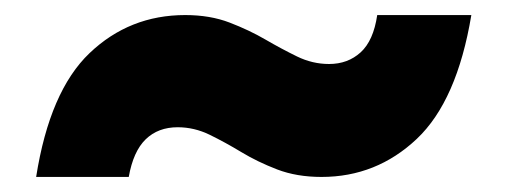

<svg xmlns="http://www.w3.org/2000/svg" viewBox="-20 -444 674 255"><path d="M407 -209Q374 -209 348 -219Q322 -229 300.5 -242Q279 -255 258.5 -265Q238 -275 216 -275Q190 -275 173.5 -259Q157 -243 151 -209H28Q46 -323 99 -373.5Q152 -424 226 -424Q259 -424 285 -414Q311 -404 332.5 -391.5Q354 -379 374.5 -369Q395 -359 417 -359Q442 -359 459 -374.5Q476 -390 481 -424H606Q587 -310 533.5 -259.5Q480 -209 407 -209Z"/></svg>

Font: Parkinsans Light
Style: Bold
Weight: 700
Version: Version 1.000